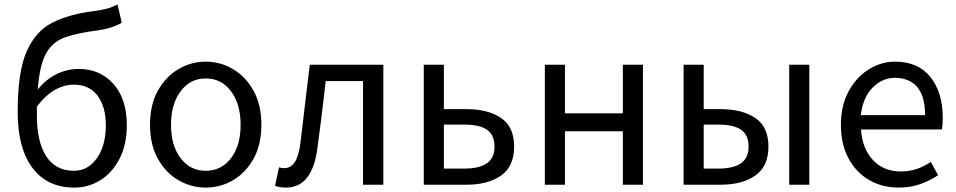

<svg xmlns="http://www.w3.org/2000/svg" viewBox="-20 -836 4329 869"><path d="M315 -63Q378 -63 418.5 -120Q459 -177 459 -269Q459 -353 421.5 -403Q384 -453 313 -453Q273 -453 231.5 -431Q190 -409 147 -354Q147 -333 147 -312Q147 -194 189.5 -128.5Q232 -63 315 -63ZM512 -816 531 -733Q487 -707 419 -698Q332 -687 275.5 -667.5Q219 -648 189 -595Q159 -542 151 -431Q188 -477 236 -500.5Q284 -524 336 -524Q433 -524 493.5 -456Q554 -388 554 -269Q554 -183 522 -119.5Q490 -56 436 -21.5Q382 13 316 13Q194 13 127 -76Q60 -165 60 -329Q60 -513 101.5 -605Q143 -697 219 -734.5Q295 -772 400 -785Q444 -791 466.5 -797.5Q489 -804 512 -816Z M911 13Q845 13 787.5 -20.5Q730 -54 694.5 -117.5Q659 -181 659 -271Q659 -362 694.5 -425.5Q730 -489 787.5 -523Q845 -557 911 -557Q978 -557 1035 -523Q1092 -489 1127.5 -425.5Q1163 -362 1163 -271Q1163 -181 1127.5 -117.5Q1092 -54 1035 -20.5Q978 13 911 13ZM911 -63Q982 -63 1025.5 -120Q1069 -177 1069 -271Q1069 -365 1025.5 -423Q982 -481 911 -481Q841 -481 797.5 -423Q754 -365 754 -271Q754 -177 797.5 -120Q841 -63 911 -63Z M1275 13Q1245 13 1225 5L1243 -79Q1252 -75 1267 -75Q1296 -75 1314.5 -103Q1333 -131 1340 -191Q1355 -313 1369 -435Q1376 -489 1382 -543H1715V0H1623V-469H1454Q1449 -429 1445 -390Q1432 -279 1417 -168Q1394 13 1275 13Z M1898 0V-543H1989V-342H2092Q2189 -342 2248 -302Q2307 -262 2307 -173Q2307 -83 2248 -41.5Q2189 0 2092 0ZM1989 -73H2082Q2220 -73 2218 -173Q2218 -225 2184.5 -248.5Q2151 -272 2082 -272H1989Z M2446 0V-543H2537V-323H2799V-543H2890V0H2799V-242H2537V0Z M3074 0V-543H3165V-342H3242Q3339 -342 3398.5 -302Q3458 -262 3458 -173Q3458 -83 3398.5 -41.5Q3339 0 3242 0ZM3165 -73H3232Q3370 -73 3368 -173Q3368 -225 3334.5 -248.5Q3301 -272 3232 -272H3165ZM3552 0V-543H3643V0Z M4046 13Q3974 13 3915 -20.5Q3856 -54 3821 -118Q3786 -182 3786 -271Q3786 -359 3821 -423Q3856 -487 3912 -522Q3968 -557 4031 -557Q4135 -557 4191 -487.5Q4247 -418 4247 -302Q4247 -272 4243 -250H3877Q3883 -162 3931.5 -111Q3980 -60 4057 -60Q4097 -60 4130 -71.5Q4163 -83 4193 -103L4226 -43Q4190 -19 4146 -3Q4102 13 4046 13ZM3876 -315H4167Q4167 -480 4032 -484Q3974 -484 3930 -440Q3886 -396 3876 -315Z"/></svg>

Font: Noto Sans CJK KR Regular (TTF)
Style: Regular
Weight: 400
Designer: Ryoko NISHIZUKA 西塚涼子 (kana & ideographs); Paul D. Hunt (Latin, Greek & Cyrillic); Wenlong ZHANG 张文龙 (bopomofo); Sandoll 
Foundry: Adobe Systems Incorporated
Version: Version 1.004;PS 1.004;hotconv 1.0.82;makeotf.lib2.5.63406